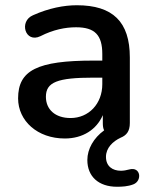

<svg xmlns="http://www.w3.org/2000/svg" viewBox="-20 -518 581 732"><path d="M426 194C445 194 467 193 488 185C523 172 517 116 473 128C462 131 451 133 441 133C409 133 384 116 384 80C384 46 410 21 440 7C462 -2 475 -17 475 -49V-299C475 -435 410 -498 273 -498C224 -498 166 -487 106 -460C51 -437 76 -352 134 -380C183 -405 229 -414 270 -414C342 -414 370 -384 370 -312V-287H336C122 -287 49 -250 49 -143C49 -57 123 10 227 10C296 10 348 -24 372 -79V-49C372 -38 373 -29 377 -21C337 8 313 50 313 92C313 155 356 194 426 194ZM155 -149C155 -205 199 -222 337 -222H370V-197C370 -122 318 -68 249 -68C190 -68 155 -101 155 -149Z"/></svg>

Font: SN Pro Medium
Style: Regular
Weight: 500
Designer: Tobias Whetton
Foundry: Supernotes
Version: Version 1.003;Glyphs 3.3 (3324)